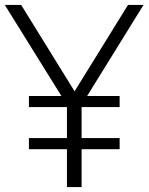

<svg xmlns="http://www.w3.org/2000/svg" viewBox="-20 -760 604 780"><path d="M563 -740 334 -370H466V-325H311.5V-199H466V-154H311.5V0H252V-154H97.5V-199H252V-325H97.5V-370H229.5L-0.5 -740H66L283 -389L500 -740Z"/></svg>

Font: Encode Sans Semi Condensed Light
Style: Regular
Weight: 300
Width: 4
Designer: Multiple Designers
Foundry: Impallari Type
Version: Version 2.000